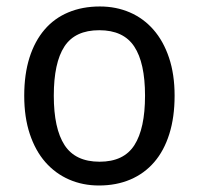

<svg xmlns="http://www.w3.org/2000/svg" viewBox="-20 -566 617 596"><path d="M522 -269Q522 -202.1 505.6 -150.1Q489.3 -98.1 458.7 -62.7Q428.2 -27.3 384.8 -8.8Q341.3 9.8 287.1 9.8Q236.8 9.8 194.3 -8.8Q151.9 -27.3 120.8 -62.7Q89.8 -98.1 72.5 -150.1Q55.2 -202.1 55.2 -269Q55.2 -335.4 71.5 -387Q87.9 -438.5 118.2 -473.9Q148.4 -509.3 192.1 -527.6Q235.8 -545.9 290 -545.9Q340.3 -545.9 382.8 -527.6Q425.3 -509.3 456.3 -473.9Q487.3 -438.5 504.6 -387Q522 -335.4 522 -269ZM147 -269Q147 -167 180.4 -115.5Q213.9 -64 289.1 -64Q364.3 -64 397.2 -115.5Q430.2 -167 430.2 -269Q430.2 -371.1 396.7 -421.6Q363.3 -472.2 288.1 -472.2Q212.9 -472.2 179.9 -421.6Q147 -371.1 147 -269Z"/></svg>

Font: WenQuanYi Micro Hei
Style: Regular
Weight: 400
Foundry: Ascender Corporation
Version: Version 0.2.0-beta